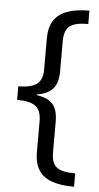

<svg xmlns="http://www.w3.org/2000/svg" viewBox="-57 -710 464 896"><g transform="rotate(5 175.0 -262.5)"><path d="M325 150Q260 150 218.8 134.6Q177.5 119.2 157.9 86.7Q138.3 54.2 138.3 4.2V-140.8Q138.3 -190 112.5 -210.4Q86.7 -230.8 25 -230.8V-294.2Q87.5 -295 112.9 -315.4Q138.3 -335.8 138.3 -384.2V-529.2Q138.3 -579.2 158.3 -611.2Q178.3 -643.3 219.6 -659.2Q260.8 -675 325 -675V-612.5Q262.5 -612.5 237.9 -592.5Q213.3 -572.5 213.3 -522.5V-380Q213.3 -327.5 190 -300Q166.7 -272.5 115 -264.2V-260.8Q166.7 -253.3 190 -226.7Q213.3 -200 213.3 -145.8V-0.8Q213.3 48.3 237.5 67.9Q261.7 87.5 325 87.5Z"/></g></svg>

Font: Funnel Sans Light
Style: Regular
Weight: 300
Designer: NORD ID, Kristian Moeller
Foundry: Dicotype
Version: Version 1.000